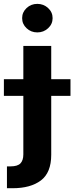

<svg xmlns="http://www.w3.org/2000/svg" viewBox="-61 -788 391 1012"><path d="M62 -545.9H209V27.8Q209 122.1 154.5 163.1Q100.1 204.1 5.4 204.1H-24.4V88.9H-4.9Q31.7 88.9 46.9 73Q62 57.1 62 25.9ZM-40.5 -282.7V-370.6H310.5V-282.7ZM135.7 -617.2Q102.5 -617.2 79.1 -639.2Q55.7 -661.1 55.7 -692.4Q55.7 -723.6 79.1 -745.6Q102.5 -767.6 135.7 -767.6Q168.9 -767.6 192.6 -745.6Q216.3 -723.6 216.3 -692.4Q216.3 -661.1 192.6 -639.2Q168.9 -617.2 135.7 -617.2Z"/></svg>

Font: Inter-Bold
Style: Bold
Weight: 700
Designer: Rasmus Andersson
Foundry: rsms
Version: Version 4.000;git-a52131595